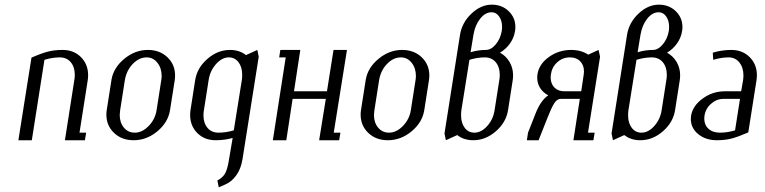

<svg xmlns="http://www.w3.org/2000/svg" viewBox="-20 -596 3252 816"><path d="M58.1 0 113.8 -351.1Q156.2 -369.6 183.8 -376.7Q211.4 -383.8 246.1 -383.8Q293.5 -383.8 324 -353.3Q354.5 -322.8 354.5 -276.4Q354.5 -266.1 353 -255.9L317.9 -32.2H346.2L340.8 0H255.9L295.9 -255.9Q297.9 -265.6 297.9 -277.8Q297.9 -311 280.8 -331.5Q263.7 -352.1 233.9 -352.1Q203.1 -352.1 168.9 -341.8L115.2 0Z M432.1 -108.9Q432.1 -118.2 433.6 -127.9L453.6 -255.9Q461.9 -307.6 507.8 -345.7Q553.7 -383.8 608.4 -383.8Q658.7 -383.8 691.4 -352.8Q724.1 -321.8 724.1 -274.9Q724.1 -265.6 722.7 -255.9L702.6 -127.9Q694.3 -75.7 648.7 -37.8Q603 0 547.9 0Q497.6 0 464.8 -31Q432.1 -62 432.1 -108.9ZM488.8 -107.9Q488.8 -74.7 506.6 -53.5Q524.4 -32.2 552.7 -32.2Q584.5 -32.2 612.1 -60.8Q639.6 -89.4 645.5 -127.9L665.5 -255.9Q667 -264.6 667 -273.4Q667 -306.6 648.9 -329.3Q630.9 -352.1 603.5 -352.1Q570.8 -352.1 544.2 -324.2Q517.6 -296.4 510.7 -255.9L490.7 -127.9Q488.8 -114.3 488.8 -107.9Z M788.1 -107.4Q788.1 -117.7 789.6 -127.9L809.6 -255.9Q817.9 -308.1 861.6 -345.9Q905.3 -383.8 957.5 -383.8Q997.6 -383.8 1025.4 -361.8L1073.7 -383.8L1079.6 -355L1010.7 80.1Q1004.4 120.1 985.1 147.9Q965.8 175.8 937.5 188L909.7 200.2L903.8 170.9Q925.3 160.2 936 142.3Q946.8 124.5 953.6 80.1L968.8 -9.8Q936 0 896.5 0Q849.1 0 818.6 -30.5Q788.1 -61 788.1 -107.4ZM844.7 -106.4Q844.7 -73.2 861.8 -52.7Q878.9 -32.2 908.7 -32.2Q940.9 -32.2 973.6 -42L1007.8 -255.9Q1009.3 -263.7 1009.3 -278.3Q1009.3 -311 993.7 -331.5Q978 -352.1 952.6 -352.1Q923.3 -352.1 897.9 -323.5Q872.6 -294.9 866.7 -255.9L846.7 -127.9Q844.7 -118.2 844.7 -106.4Z M1139.6 0 1194.3 -352.1H1166.5L1171.4 -383.8H1256.3L1229.5 -208H1369.6L1397.5 -383.8H1454.6L1398.4 -32.2H1426.8L1421.4 0H1336.4L1364.7 -175.8H1223.6L1196.8 0Z M1512.7 -108.9Q1512.7 -118.2 1514.2 -127.9L1534.2 -255.9Q1542.5 -307.6 1588.4 -345.7Q1634.3 -383.8 1689 -383.8Q1739.3 -383.8 1772 -352.8Q1804.7 -321.8 1804.7 -274.9Q1804.7 -265.6 1803.2 -255.9L1783.2 -127.9Q1774.9 -75.7 1729.2 -37.8Q1683.6 0 1628.4 0Q1578.1 0 1545.4 -31Q1512.7 -62 1512.7 -108.9ZM1569.3 -107.9Q1569.3 -74.7 1587.2 -53.5Q1605 -32.2 1633.3 -32.2Q1665 -32.2 1692.6 -60.8Q1720.2 -89.4 1726.1 -127.9L1746.1 -255.9Q1747.6 -264.6 1747.6 -273.4Q1747.6 -306.6 1729.5 -329.3Q1711.4 -352.1 1684.1 -352.1Q1651.4 -352.1 1624.8 -324.2Q1598.1 -296.4 1591.3 -255.9L1571.3 -127.9Q1569.3 -114.3 1569.3 -107.9Z M1869.1 -28.8 1935.1 -448.2Q1943.4 -500 1983.6 -538.1Q2023.9 -576.2 2070.3 -576.2Q2113.3 -576.2 2141.8 -548.6Q2170.4 -521 2170.4 -481Q2170.4 -472.7 2168.9 -463.9Q2164.6 -435.5 2147.5 -411.4Q2130.4 -387.2 2105 -372.1Q2130.4 -358.4 2145.5 -332.8Q2160.6 -307.1 2160.6 -275.9Q2160.6 -266.1 2159.2 -255.9L2139.2 -127.9Q2130.9 -75.7 2087.2 -37.8Q2043.5 0 1991.2 0Q1951.2 0 1923.3 -22L1875 0ZM1939.5 -106Q1939.5 -73.2 1955.1 -52.7Q1970.7 -32.2 1996.1 -32.2Q2025.4 -32.2 2050.8 -60.5Q2076.2 -88.9 2082 -127.9L2102.1 -255.9Q2104 -265.6 2104 -277.8Q2104 -311 2086.9 -331.5Q2069.8 -352.1 2040 -352.1Q2009.3 -352.1 1975.1 -341.8L1940.9 -127.9Q1939.5 -120.1 1939.5 -106ZM1980 -374Q2012.7 -383.8 2044.9 -383.8Q2067.4 -383.8 2087.2 -407.7Q2106.9 -431.6 2112.3 -463.9Q2113.8 -472.7 2113.8 -481.4Q2113.8 -508.3 2101.3 -526.1Q2088.9 -543.9 2069.3 -543.9Q2042.5 -543.9 2020.8 -516.6Q1999 -489.3 1992.2 -448.2Z M2219.2 0 2224.1 -32.2 2255.4 -111.8Q2277.8 -169.4 2310.1 -190.9Q2287.6 -202.6 2275.4 -222.2Q2263.2 -241.7 2263.2 -265.6Q2263.2 -274.9 2264.2 -279.8Q2270.5 -323.2 2312.5 -353.5Q2354.5 -383.8 2407.2 -383.8Q2449.7 -383.8 2480 -363.8L2523.9 -383.8L2530.3 -355L2479 -32.2H2507.3L2502 0H2417L2444.3 -175.8H2363.3Q2347.2 -175.8 2335 -156.2Q2322.8 -136.7 2307.1 -96.2L2269 0ZM2320.3 -267.1Q2320.3 -240.7 2335.9 -224.4Q2351.6 -208 2378.9 -208H2450.2L2460.9 -279.8Q2461.9 -288.6 2461.9 -292.5Q2461.9 -318.8 2446 -335.4Q2430.2 -352.1 2402.3 -352.1Q2371.1 -352.1 2348.4 -331.5Q2325.7 -311 2321.3 -279.8Q2320.3 -271 2320.3 -267.1Z M2579.1 -28.8 2645 -448.2Q2653.3 -500 2693.6 -538.1Q2733.9 -576.2 2780.3 -576.2Q2823.2 -576.2 2851.8 -548.6Q2880.4 -521 2880.4 -481Q2880.4 -472.7 2878.9 -463.9Q2874.5 -435.5 2857.4 -411.4Q2840.3 -387.2 2814.9 -372.1Q2840.3 -358.4 2855.5 -332.8Q2870.6 -307.1 2870.6 -275.9Q2870.6 -266.1 2869.1 -255.9L2849.1 -127.9Q2840.8 -75.7 2797.1 -37.8Q2753.4 0 2701.2 0Q2661.1 0 2633.3 -22L2585 0ZM2649.4 -106Q2649.4 -73.2 2665 -52.7Q2680.7 -32.2 2706.1 -32.2Q2735.4 -32.2 2760.7 -60.5Q2786.1 -88.9 2792 -127.9L2812 -255.9Q2814 -265.6 2814 -277.8Q2814 -311 2796.9 -331.5Q2779.8 -352.1 2750 -352.1Q2719.2 -352.1 2685.1 -341.8L2650.9 -127.9Q2649.4 -120.1 2649.4 -106ZM2689.9 -374Q2722.7 -383.8 2754.9 -383.8Q2777.3 -383.8 2797.1 -407.7Q2816.9 -431.6 2822.3 -463.9Q2823.7 -472.7 2823.7 -481.4Q2823.7 -508.3 2811.3 -526.1Q2798.8 -543.9 2779.3 -543.9Q2752.4 -543.9 2730.7 -516.6Q2709 -489.3 2702.1 -448.2Z M2916 -90.3Q2916 -95.2 2917 -104Q2923.8 -146 2966.1 -177Q3008.3 -208 3060.1 -208H3129.9L3138.2 -255.9Q3139.6 -266.1 3139.6 -275.4Q3139.6 -308.6 3122.6 -330.3Q3105.5 -352.1 3076.2 -352.1Q3045.9 -352.1 3011.2 -341.8L3009.3 -372.1Q3048.3 -383.8 3087.9 -383.8Q3135.7 -383.8 3166.3 -353Q3196.8 -322.3 3196.8 -276.4Q3196.8 -266.1 3195.3 -255.9L3160.2 -33.2Q3117.2 -14.6 3089.4 -7.3Q3061.5 0 3026.9 0Q2979 0 2947.5 -25.9Q2916 -51.8 2916 -90.3ZM2973.1 -92.3Q2973.1 -65.4 2991 -48.8Q3008.8 -32.2 3040 -32.2Q3071.3 -32.2 3104 -42L3125 -175.8H3055.2Q3025.4 -175.8 3002 -155Q2978.5 -134.3 2974.1 -104Q2973.1 -96.2 2973.1 -92.3Z"/></svg>

Font: Gawaa
Style: Italic
Weight: 400
Designer: T. Christopher White
Version: Version 1.0